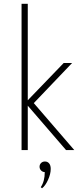

<svg xmlns="http://www.w3.org/2000/svg" viewBox="-20 -802 417 1026"><path d="M128.4 0H95.2V-781.7H128.4V-266.1L320.3 -465.3H365.2L160.6 -251L377 0H333L128.4 -237.3ZM219.2 117.7Q207.5 117.2 199.5 108.9Q191.4 100.6 191.4 88.9Q191.4 77.1 199.5 69.1Q207.5 61 220.2 61Q233.9 61 242.4 71Q251 81.1 251 100.6Q251 127.9 236.6 159.4Q222.2 190.9 204.6 204.1L197.8 198.2Q219.2 167 219.2 117.7Z"/></svg>

Font: Spartan MB ExtLt
Style: Regular
Weight: 200
Designer: Matt Bailey, Mirko Velimirovic
Foundry: Matt Bailey
Version: Version 1.005